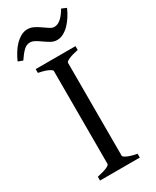

<svg xmlns="http://www.w3.org/2000/svg" viewBox="-228 -862 746 918"><g transform="rotate(-30 144.5 -402.5)"><path d="M34.2 0V-21Q67.4 -27.8 86.2 -35.9Q105 -43.9 105 -50.8V-564Q105 -569.8 87.2 -578.6Q69.3 -587.4 34.2 -594.2V-615.2H253.9V-594.2Q220.7 -587.4 201.9 -579.1Q183.1 -570.8 183.1 -564V-50.8Q183.1 -44.9 200.9 -36.4Q218.8 -27.8 253.9 -21V0ZM310.5 -793.9Q301.8 -773.9 289.6 -754.4Q277.3 -734.9 262.5 -719.2Q247.6 -703.6 230 -693.8Q212.4 -684.1 193.4 -684.1Q176.3 -684.1 160.9 -692.6Q145.5 -701.2 130.9 -711.7Q116.2 -722.2 101.8 -730.7Q87.4 -739.3 73.2 -739.3Q53.7 -739.3 37.6 -723.4Q21.5 -707.5 3.4 -680.2L-22.5 -689.9Q-13.7 -710 -1.7 -729.7Q10.3 -749.5 25.4 -765.1Q40.5 -780.8 57.9 -790.5Q75.2 -800.3 94.2 -800.3Q112.8 -800.3 129.4 -791.7Q146 -783.2 160.6 -772.7Q175.3 -762.2 188.5 -753.7Q201.7 -745.1 213.4 -745.1Q231.9 -745.1 249.8 -760.7Q267.6 -776.4 284.2 -805.2Z"/></g></svg>

Font: Gentium Plus Phon
Style: Regular
Weight: 400
Designer: J. Victor Gaultney, Annie Olsen, Iska Routamaa, Becca Hirsbrunner
Foundry: SIL International
Version: Version 5.000